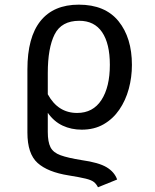

<svg xmlns="http://www.w3.org/2000/svg" viewBox="-20 -571 655 812"><path d="M182.1 -262.1V-172.3Q225.1 -93.3 306.2 -93.3Q373.3 -93.3 409 -148.2Q444.6 -203.1 444.6 -296.9Q444.6 -386.7 411.8 -434.9Q379 -483.1 315.4 -483.1Q240 -483.1 211 -425.6Q182.1 -368.2 182.1 -262.1ZM394.4 221Q387.2 206.7 376.7 198.5Q366.2 190.3 342.1 184.4Q317.9 178.5 270.3 170.8Q182.1 156.9 139 118.2Q95.9 79.5 95.9 -10.3V-277.4Q95.9 -413.3 151.3 -482.3Q206.7 -551.3 313.3 -551.3Q424.6 -551.3 481.3 -481.3Q537.9 -411.3 537.9 -296.4Q537.9 -244.1 524.6 -195.1Q511.3 -146.2 484.6 -107.2Q457.9 -68.2 418.2 -45.4Q378.5 -22.6 325.6 -22.6Q281.5 -22.6 244.9 -39.7Q208.2 -56.9 182.1 -93.8V-12.8Q182.1 29.2 193.6 51.8Q205.1 74.4 236.2 85.6Q267.2 96.9 325.6 106.2Q397.9 116.4 431 136.4Q464.1 156.4 475.4 188.2Z"/></svg>

Font: FiraCode Nerd Font
Style: Regular
Weight: 400
Designer: Carrois Corporate, Edenspiekermann AG, Nikita Prokopov
Foundry: Carrois Corporate, Edenspiekermann AG, Nikita Prokopov
Version: Version 6.002;Nerd Fonts 2.1.0